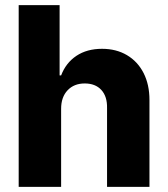

<svg xmlns="http://www.w3.org/2000/svg" viewBox="-20 -727 652 747"><path d="M217.8 0H52.7V-707H211.9V-433.6H217.8Q236.3 -482.4 277.3 -509.8Q318.4 -537.1 377 -537.1Q432.1 -537.1 473.9 -512.5Q515.6 -487.8 538.6 -442.9Q561.5 -397.9 561.5 -337.9V0H396.5V-306.6Q397.5 -351.6 374.3 -377Q351.1 -402.3 309.6 -402.3Q268.1 -402.3 242.9 -375.7Q217.8 -349.1 217.8 -303.7Z"/></svg>

Font: WEMIX Pretendard ExtraBold
Style: Regular
Weight: 800
Designer: Base glyphs from Inter by Rasmus Andersson; Hangeul glyphs from Noto Sans CJK(Source Han Sans) by Jang Soo-young and Kan
Foundry: Kil Hyung-jin
Version: Version 1.000